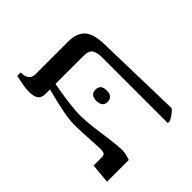

<svg xmlns="http://www.w3.org/2000/svg" viewBox="-181 -769 898 898"><g transform="rotate(-45 268.0 -320.0)"><path d="M21 0 30 -98H84Q99 -98 103.5 -105.5Q108 -113 108 -130L101 -273Q99 -321 109 -372Q119 -423 137 -492V-494H107Q82 -494 71 -509Q60 -524 60 -558Q60 -576 63.5 -595Q67 -614 74 -647H97V-643Q97 -592 142 -592H359Q409 -592 437 -564.5Q465 -537 467 -466L478 -29Q459 -7 429 7H416V-428Q416 -457 406 -475.5Q396 -494 357 -494H174Q172 -484 166.5 -451.5Q161 -419 156 -379.5Q151 -340 151 -308Q151 -272 157 -223.5Q163 -175 169.5 -129.5Q176 -84 176 -55Q176 -38 173 -26Q170 -14 165 0ZM253 -303Q253 -343 287 -343Q322 -343 322 -303Q322 -262 287 -262Q253 -262 253 -303Z"/></g></svg>

Font: Noto Serif Hebrew SemiCondensed
Style: Regular
Weight: 400
Width: 4
Designer: Monotype Design Team
Foundry: Monotype Imaging Inc.
Version: Version 2.004; ttfautohint (v1.8.4.7-5d5b)